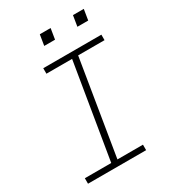

<svg xmlns="http://www.w3.org/2000/svg" viewBox="-218 -1038 1035 1153"><g transform="rotate(-30 300.0 -461.0)"><path d="M46 0V-38H229L338 -697H160V-735H563V-697H380L272 -38H449V0ZM462 -848 474 -922H549L537 -848ZM232 -848 244 -922H319L307 -848Z"/></g></svg>

Font: Iosevka SS04 XLt Ex Obl
Style: Regular
Weight: 200
Width: 7
Italic angle: -9°
Monospace: yes
Designer: Belleve Invis
Foundry: Belleve Invis
Version: Version 19.0.0; ttfautohint (v1.8.4)